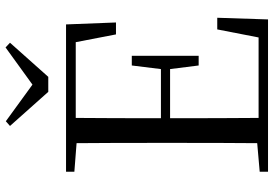

<svg xmlns="http://www.w3.org/2000/svg" viewBox="-167 -819 986 692"><g transform="rotate(-90 326.0 -473.0)"><path d="M235 -945 218 -930 341 -792H395L518 -930L501 -946L367 -849ZM548 -548H591L584 -728H53V-698L156 -690C157 -591 157 -491 157 -391V-337C157 -236 157 -137 156 -39L53 -30V0H602L608 -183H566L537 -34H247C246 -133 246 -235 246 -353H423L436 -250H471V-491H436L423 -386H246C246 -495 246 -596 247 -693H520Z"/></g></svg>

Font: Harano Aji Mincho
Style: Regular
Weight: 400
Foundry: Masamichi Hosoda
Version: HaranoAjiMincho-Regular version 20230610;ttx 4.39.4